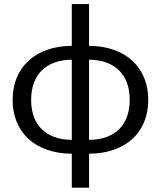

<svg xmlns="http://www.w3.org/2000/svg" viewBox="-20 -736 778 928"><path d="M410.5 -60Q458.5 -60.5 495.2 -74Q532 -87.5 556.8 -112.5Q581.5 -137.5 594.2 -173Q607 -208.5 607 -253Q607 -298 594.2 -333.8Q581.5 -369.5 556.8 -394.5Q532 -419.5 495.2 -433.2Q458.5 -447 410.5 -447.5ZM327 -447.5Q279 -447 242.2 -433.2Q205.5 -419.5 180.8 -394.5Q156 -369.5 143.2 -333.8Q130.5 -298 130.5 -253Q130.5 -208.5 143.2 -173Q156 -137.5 180.8 -112.5Q205.5 -87.5 242.2 -74Q279 -60.5 327 -60ZM410.5 -514.5Q476.5 -514 529.5 -495.2Q582.5 -476.5 619.5 -442.5Q656.5 -408.5 676.5 -360.5Q696.5 -312.5 696.5 -253.5Q696.5 -194 676.5 -146Q656.5 -98 619.5 -64.2Q582.5 -30.5 529.5 -12Q476.5 6.5 410.5 7V171H327V7Q261 6.5 208 -12Q155 -30.5 118 -64.2Q81 -98 61 -146Q41 -194 41 -253.5Q41 -312.5 61 -360.5Q81 -408.5 118 -442.5Q155 -476.5 208 -495.2Q261 -514 327 -514.5V-716.5H410.5Z"/></svg>

Font: Lato 2
Style: Regular
Weight: 400
Designer: Lukasz Dziedzic with Adam Twardoch and Botio Nikoltchev
Foundry: tyPoland Lukasz Dziedzic
Version: Version 2.015; 2015-08-06; http://www.latofonts.com/